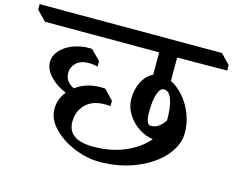

<svg xmlns="http://www.w3.org/2000/svg" viewBox="-164 -946 1371 1118"><g transform="rotate(15 521.5 -387.5)"><path d="M798 -552Q839 -532 875 -491Q911 -450 933 -395Q955 -340 955 -280Q955 -206 896 -138.5Q837 -71 736.5 -30Q636 11 518 11Q441 11 363.5 -21Q286 -53 235.5 -106Q185 -159 185 -219Q185 -279 224 -327Q166 -351 127.5 -391.5Q89 -432 89 -477Q89 -513 115.5 -544.5Q142 -576 188.5 -595Q235 -614 292 -614L307 -613L364 -555V-522Q337 -529 310 -529Q261 -529 234.5 -503.5Q208 -478 208 -443Q208 -390 263 -364Q326 -411 414 -411Q431 -411 440 -410L496 -352V-319Q486 -321 464 -321Q387 -321 346 -279Q305 -237 305 -174Q305 -121 343 -93Q381 -65 459 -65Q566 -65 650.5 -101.5Q735 -138 784 -197Q741 -202 698.5 -229.5Q656 -257 629 -300.5Q602 -344 602 -392Q602 -451 626 -496.5Q650 -542 689 -560V-695H1L-56 -753V-786H1043L1099 -728V-695L798 -693ZM772 -494Q748 -494 735 -452Q722 -410 722 -344Q722 -308 729.5 -288.5Q737 -269 751 -269Q778 -269 798 -283Q818 -297 835 -322H836Q836 -405 820 -449.5Q804 -494 772 -494Z"/></g></svg>

Font: Inknut Antiqua Light
Style: Regular
Weight: 300
Designer: Claus Eggers Sørensen
Foundry: Claus Eggers Sørensen
Version: Version 1.003; ttfautohint (v1.8.2) -l 8 -r 50 -G 200 -x 14 